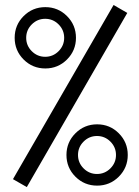

<svg xmlns="http://www.w3.org/2000/svg" viewBox="-20 -760 565 780"><path d="M75.9 -518.3Q39.6 -554.7 39.6 -606.4Q39.6 -658.2 75.9 -694.6Q112.3 -731 164.1 -731Q215.8 -731 252.2 -694.6Q288.6 -658.2 288.6 -606.4Q288.6 -554.7 252.2 -518.3Q215.8 -481.9 164.1 -481.9Q112.3 -481.9 75.9 -518.3ZM109.1 -660.9Q86.4 -638.2 86.4 -606.4Q86.4 -574.7 109.1 -552Q131.8 -529.3 163.6 -529.3Q195.3 -529.3 218 -552Q240.7 -574.7 240.7 -606.4Q240.7 -638.2 218 -660.9Q195.3 -683.6 163.6 -683.6Q131.8 -683.6 109.1 -660.9ZM286.4 -42.2Q250 -78.6 250 -130.4Q250 -182.1 286.4 -218.5Q322.8 -254.9 374.5 -254.9Q426.3 -254.9 462.6 -218.5Q499 -182.1 499 -130.4Q499 -78.6 462.6 -42.2Q426.3 -5.9 374.5 -5.9Q322.8 -5.9 286.4 -42.2ZM319.6 -184.8Q296.9 -162.1 296.9 -130.4Q296.9 -98.6 319.6 -75.9Q342.3 -53.2 374 -53.2Q405.8 -53.2 428.5 -75.9Q451.2 -98.6 451.2 -130.4Q451.2 -162.1 428.5 -184.8Q405.8 -207.5 374 -207.5Q342.3 -207.5 319.6 -184.8ZM32.7 -32.2 441.4 -739.7 497.1 -707.5 88.9 0Z"/></svg>

Font: News Cycle
Style: Regular
Weight: 500
Version: Version 0.5.2